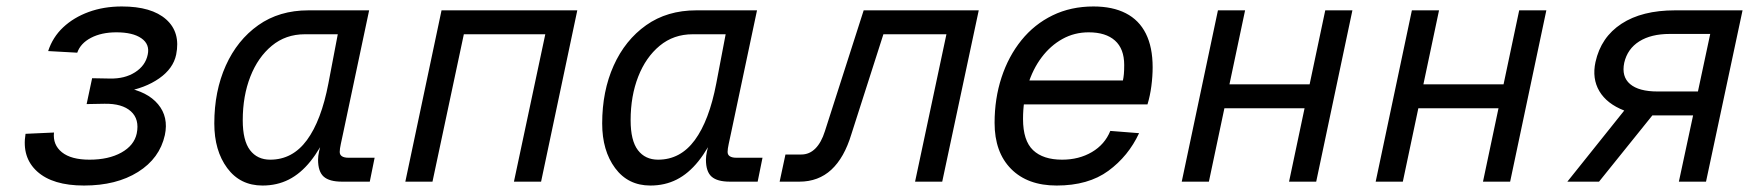

<svg xmlns="http://www.w3.org/2000/svg" viewBox="-20 -562 5440 594"><path d="M240 12Q143 12 95 -31.5Q47 -75 59 -148L147 -152Q143 -114 171.5 -91Q200 -68 257 -68Q316 -68 355.5 -90Q395 -112 403 -149Q412 -193 385 -217.5Q358 -242 303 -241L248 -240L265 -320L320 -319Q366 -318 398 -338.5Q430 -359 437 -393Q444 -425 417.5 -443.5Q391 -462 340 -462Q294 -462 261.5 -445Q229 -428 219 -399L129 -404Q143 -447 175.5 -477.5Q208 -508 254.5 -525Q301 -542 357 -542Q449 -542 494 -502Q539 -462 525 -393Q516 -350 472.5 -319.5Q429 -289 364 -278L368 -291Q436 -279 469 -239.5Q502 -200 490 -144Q474 -72 407 -30Q340 12 240 12Z M792 12Q723 12 683 -42Q643 -96 643 -180Q643 -280 678.5 -359Q714 -438 779 -484Q844 -530 934 -530H1122L1042 -152Q1038 -133 1034.5 -117Q1031 -101 1031 -92Q1031 -83 1038 -78.5Q1045 -74 1058 -74H1139L1124 0H1038Q999 0 981.5 -15.5Q964 -31 964 -68Q964 -79 967 -93Q970 -107 975 -123Q980 -139 986 -157H996Q971 -101 940.5 -63Q910 -25 873.5 -6.5Q837 12 792 12ZM816 -68Q885 -68 929.5 -128.5Q974 -189 996 -304L1025 -456H923Q864 -456 821 -420.5Q778 -385 754.5 -325Q731 -265 731 -190Q731 -127 753.5 -97.5Q776 -68 816 -68Z M1234 0 1346 -530H1766L1654 0H1570L1667 -456H1415L1318 0Z M1992 12Q1923 12 1883 -42Q1843 -96 1843 -180Q1843 -280 1878.5 -359Q1914 -438 1979 -484Q2044 -530 2134 -530H2322L2242 -152Q2238 -133 2234.5 -117Q2231 -101 2231 -92Q2231 -83 2238 -78.5Q2245 -74 2258 -74H2339L2324 0H2238Q2199 0 2181.5 -15.5Q2164 -31 2164 -68Q2164 -79 2167 -93Q2170 -107 2175 -123Q2180 -139 2186 -157H2196Q2171 -101 2140.5 -63Q2110 -25 2073.5 -6.5Q2037 12 1992 12ZM2016 -68Q2085 -68 2129.5 -128.5Q2174 -189 2196 -304L2225 -456H2123Q2064 -456 2021 -420.5Q1978 -385 1954.5 -325Q1931 -265 1931 -190Q1931 -127 1953.5 -97.5Q1976 -68 2016 -68Z M2392 0 2410 -84H2459Q2484 -84 2502.5 -102.5Q2521 -121 2532 -156L2652 -530H3008L2895 0H2811L2908 -456H2713L2614 -147Q2592 -74 2552 -37Q2512 0 2453 0Z M3249 12Q3159 12 3108 -39.5Q3057 -91 3057 -182Q3057 -257 3078.5 -322.5Q3100 -388 3140 -437.5Q3180 -487 3236.5 -514.5Q3293 -542 3363 -542Q3422 -542 3463 -521Q3504 -500 3525 -458Q3546 -416 3546 -354Q3546 -326 3542 -295.5Q3538 -265 3530 -239H3135L3151 -313H3454Q3456 -322 3457 -333Q3458 -344 3458 -361Q3458 -411 3429.5 -436.5Q3401 -462 3348 -462Q3304 -462 3267 -441.5Q3230 -421 3202.5 -384.5Q3175 -348 3160 -299Q3145 -250 3145 -194Q3145 -127 3176 -97.5Q3207 -68 3266 -68Q3318 -68 3358 -91.5Q3398 -115 3415 -157L3504 -150Q3471 -79 3409 -33.5Q3347 12 3249 12Z M3636 0 3748 -530H3832L3720 0ZM3721 -227 3737 -301H4086L4070 -227ZM3968 0 4080 -530H4164L4052 0Z M4236 0 4348 -530H4432L4320 0ZM4321 -227 4337 -301H4686L4670 -227ZM4568 0 4680 -530H4764L4652 0Z M4829 0 5005 -220Q4951 -241 4928 -280Q4905 -319 4916 -370Q4933 -447 4996.5 -488.5Q5060 -530 5162 -530H5371L5258 0H5174L5218 -205H5092L4927 0ZM5108 -279H5233L5271 -457H5146Q5088 -457 5051.5 -434Q5015 -411 5005 -368Q4996 -325 5023 -302Q5050 -279 5108 -279Z"/></svg>

Font: Geist Mono
Style: Italic
Weight: 400
Italic angle: -12°
Monospace: yes
Designer: Basement.studio, Andrés Briganti, Mateo Zaragoza
Foundry: Basement.studio, Vercel, Andrés Briganti, Guido Ferreyra, Mateo Zaragoza
Version: Version 1.500